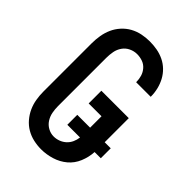

<svg xmlns="http://www.w3.org/2000/svg" viewBox="-221 -838 941 941"><g transform="rotate(45 250.0 -367.5)"><path d="M244 8Q217 8 190.5 2Q164 -4 141 -17.5Q118 -31 100.5 -51.5Q83 -72 72 -96Q61 -120 56.5 -146.5Q52 -173 52 -200V-535Q52 -562 56.5 -589Q61 -616 72 -640.5Q83 -665 101.5 -685.5Q120 -706 143.5 -719Q167 -732 193.5 -737.5Q220 -743 247 -743Q273 -743 298 -738.5Q323 -734 346 -723Q369 -712 387.5 -694Q406 -676 418 -653.5Q430 -631 436 -606Q442 -581 442 -556Q442 -556 442 -555.5Q442 -555 442 -554H341Q341 -554 341 -554.5Q341 -555 341 -555Q341 -575 335.5 -593.5Q330 -612 317 -627Q304 -642 285.5 -648.5Q267 -655 247 -655Q226 -655 206 -645.5Q186 -636 173.5 -618Q161 -600 157 -578.5Q153 -557 153 -535V-200Q153 -179 157 -158Q161 -137 172.5 -119Q184 -101 203 -90.5Q222 -80 243 -80Q261 -80 278 -86.5Q295 -93 308 -105Q321 -117 328.5 -133.5Q336 -150 338 -168H250V-237H339V-316H250V-404H440V-237H482V-168H439Q437 -131 422.5 -96Q408 -61 380 -37.5Q352 -14 316 -3Q280 8 244 8Z"/></g></svg>

Font: Zed Mono Semibold
Style: Regular
Weight: 600
Monospace: yes
Designer: Belleve Invis
Foundry: Belleve Invis
Version: Version 1.0.0; ttfautohint (v1.8.4)